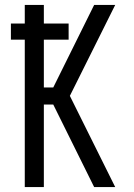

<svg xmlns="http://www.w3.org/2000/svg" viewBox="-20 -755 540 775"><path d="M80 0V-595H24V-660H80V-735H157V-660H257V-595H157V-402H195L360 -735H445L262 -368L445 0H360L195 -333H157V0Z"/></svg>

Font: Iosevka SS18
Style: Regular
Weight: 400
Monospace: yes
Designer: Belleve Invis
Foundry: Belleve Invis
Version: Version 25.1.1; ttfautohint (v1.8.4)